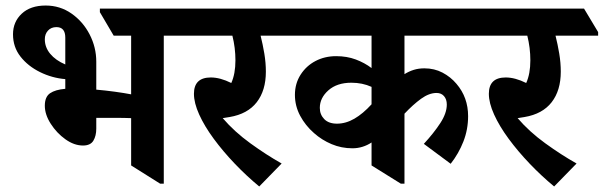

<svg xmlns="http://www.w3.org/2000/svg" viewBox="-20 -656 2182 694"><path d="M280 -130Q248 -130 216.5 -152.5Q185 -175 163.5 -208.5Q142 -242 142 -274Q142 -306 161 -319Q180 -332 216 -335V-370Q168 -374 124.5 -395.5Q81 -417 54 -451.5Q27 -486 27 -532Q27 -577 58.5 -606.5Q90 -636 145 -636Q197 -636 238.5 -607Q280 -578 304 -531.5Q328 -485 328 -433V-332Q362 -329 395 -324.5Q428 -320 454 -315V-527H391L341 -612V-625H644L694 -540V-527H572V8H559L454 -58V-229Q429 -230 399 -230Q369 -230 338 -230Q332 -230 328 -230V-191Q328 -165 317.5 -147.5Q307 -130 280 -130ZM142 -514Q142 -485 161.5 -461.5Q181 -438 216 -423V-520Q216 -558 184 -558Q165 -558 153.5 -545.5Q142 -533 142 -514Z M917 18Q871 -20 828.5 -64.5Q786 -109 752.5 -154.5Q719 -200 700 -242Q681 -284 681 -317Q681 -376 742 -376Q776 -376 816 -356Q831 -389 831 -438Q831 -483 820 -527H629L578 -612V-625H1025L1076 -540V-527H922Q930 -495 935.5 -462Q941 -429 941 -397Q941 -329 908 -286.5Q875 -244 810 -233Q804 -232 797.5 -231Q791 -230 785 -229Q827 -180 885 -138Q943 -96 998 -65Z M1254 -120Q1214 -120 1178.5 -135Q1143 -150 1115 -175Q1084 -202 1065 -237.5Q1046 -273 1046 -313Q1046 -354 1066.5 -386Q1087 -418 1120.5 -435.5Q1154 -453 1195 -453Q1234 -453 1266 -441Q1298 -429 1323 -410V-527H1011L960 -612V-625H1709L1760 -540V-527H1442V-388Q1458 -398 1475.5 -403.5Q1493 -409 1514 -409Q1550 -409 1579.5 -393.5Q1609 -378 1630 -353Q1672 -304 1672 -236Q1672 -188 1655 -144.5Q1638 -101 1609 -64L1512 -136Q1548 -175 1571.5 -211Q1595 -247 1595 -278Q1595 -297 1585 -308.5Q1575 -320 1558 -320Q1531 -320 1502 -299Q1473 -278 1442 -245V8H1429L1323 -58V-141Q1308 -131 1290.5 -125.5Q1273 -120 1254 -120ZM1136 -266Q1136 -242 1152 -225.5Q1168 -209 1198 -209Q1230 -209 1261 -227Q1292 -245 1323 -279V-342Q1290 -357 1250 -357Q1198 -357 1167 -329.5Q1136 -302 1136 -266Z M1983 18Q1937 -20 1894.5 -64.5Q1852 -109 1818.5 -154.5Q1785 -200 1766 -242Q1747 -284 1747 -317Q1747 -376 1808 -376Q1842 -376 1882 -356Q1897 -389 1897 -438Q1897 -483 1886 -527H1695L1644 -612V-625H2091L2142 -540V-527H1988Q1996 -495 2001.5 -462Q2007 -429 2007 -397Q2007 -329 1974 -286.5Q1941 -244 1876 -233Q1870 -232 1863.5 -231Q1857 -230 1851 -229Q1893 -180 1951 -138Q2009 -96 2064 -65Z"/></svg>

Font: Noto Serif Devanagari SemiCondensed
Style: Bold
Weight: 700
Width: 4
Designer: Universal Thirst, Indian Type Foundry and the Monotype Design Team
Foundry: Monotype Imaging Inc.
Version: Version 2.004; ttfautohint (v1.8.4.7-5d5b)